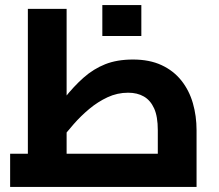

<svg xmlns="http://www.w3.org/2000/svg" viewBox="-20 -738 864 758"><path d="M20 0V-131H730L603 -22V-224Q603 -278 588.5 -310Q574 -342 548 -357Q522 -372 486 -372Q443 -372 404.5 -354Q366 -336 332.5 -308Q299 -280 271 -248Q243 -216 221 -187Q199 -158 185 -141L153 -245Q197 -303 234 -350Q271 -397 310 -431.5Q349 -466 395.5 -484.5Q442 -503 505 -503Q570 -503 617.5 -481Q665 -459 696 -420Q727 -381 741.5 -330.5Q756 -280 756 -224V0ZM90 -131V-703H243V-131ZM384 -596V-718H538V-596Z"/></svg>

Font: Cairo Play ExtraBold
Style: Regular
Weight: 800
Version: Version 3.119